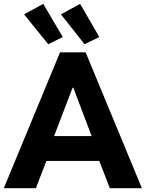

<svg xmlns="http://www.w3.org/2000/svg" viewBox="-25 -997 771 1017"><path d="M293 -719.7H428.7L726.6 0H556.6L501 -144.5H220.7L165 0H-4.9ZM102.5 -920.9 204.1 -976.6 307.6 -800.8 230.5 -762.7ZM297.9 -920.9 399.4 -976.6 501 -800.8 422.9 -762.7ZM460.4 -276.4 363.3 -532.2H359.4L261.7 -276.4Z"/></svg>

Font: Reddit Sans Chocolate ExtraBold
Style: Regular
Weight: 800
Designer: Stephen Hutchings
Foundry: Reddit
Version: Version 1.011